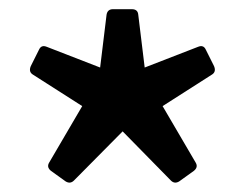

<svg xmlns="http://www.w3.org/2000/svg" viewBox="-20 -754 533 418"><path d="M123 -359 91 -382Q81 -390 87 -400L159 -523L51 -592Q42 -598 47 -610L65 -646Q70 -657 82 -652L198 -607L212 -722Q214 -734 226 -734H267Q280 -734 281 -722L295 -607L411 -652Q423 -657 428 -646L446 -610Q451 -598 442 -592L334 -523L406 -400Q412 -390 402 -382L370 -359Q360 -353 352 -361L247 -468L141 -361Q133 -353 123 -359Z"/></svg>

Font: LINE Seed Sans App
Style: Bold
Weight: 700
Designer: LINE VX Design & Dalton Maag Ltd & Sandoll Inc
Foundry: Dalton Maag Ltd
Version: Version 1.003